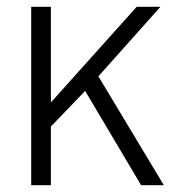

<svg xmlns="http://www.w3.org/2000/svg" viewBox="-20 -546 529 566"><path d="M72 0V-526H130V-244L383 -526H453L270 -321L463 0H396L231 -278L130 -173V0Z"/></svg>

Font: Archivo SemiBold ExtraLight
Style: Regular
Weight: 250
Version: Version 2.001